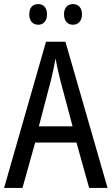

<svg xmlns="http://www.w3.org/2000/svg" viewBox="-20 -919 547 939"><path d="M123 -849C123 -815 142 -798 167 -798C191 -798 210 -815 210 -849C210 -883 191 -899 167 -899C142 -899 123 -884 123 -849ZM293 -849C293 -815 312 -798 337 -798C361 -798 381 -815 381 -849C381 -883 361 -899 337 -899C313 -899 293 -884 293 -849ZM416 0H506L300 -715H205L0 0H90L152 -222H354ZM274 -530 335 -301H170L230 -530C238 -562 246 -600 252 -634C256 -605 267 -560 274 -530Z"/></svg>

Font: Noto Sans Myanmar UI Condensed
Style: Regular
Weight: 400
Width: 3
Designer: Monotype Design Team
Foundry: Monotype Imaging Inc.
Version: Version 2.103